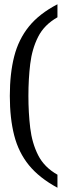

<svg xmlns="http://www.w3.org/2000/svg" viewBox="-20 -717 319 899"><path d="M249 101V162Q164 116 115.5 56.5Q67 -3 46.5 -83Q26 -163 26 -268Q26 -373 46.5 -453Q67 -533 115.5 -593Q164 -653 249 -697V-636Q187 -601 158.5 -544.5Q130 -488 121.5 -417.5Q113 -347 113 -268Q113 -189 121.5 -118Q130 -47 158.5 9.5Q187 66 249 101Z"/></svg>

Font: Lisu Bosa Light
Style: Regular
Weight: 300
Designer: David Morse, Annie Olsen, Victor Gaultney, Frank Grießhammer (Latin)
Foundry: SIL International
Version: Version 2.000